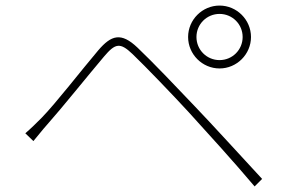

<svg xmlns="http://www.w3.org/2000/svg" viewBox="-20 -721 1040 690"><path d="M686 -588C686 -634 723 -671 769 -671C815 -671 852 -634 852 -588C852 -542 815 -505 769 -505C723 -505 686 -542 686 -588ZM656 -588C656 -526 707 -475 769 -475C831 -475 882 -526 882 -588C882 -650 831 -701 769 -701C707 -701 656 -650 656 -588ZM71 -242 100 -214C113 -229 133 -255 151 -275C201 -331 298 -452 354 -518C394 -565 411 -570 456 -527C504 -481 601 -380 658 -318C728 -241 820 -140 895 -51L922 -78C845 -161 748 -268 680 -339C623 -399 528 -499 474 -550C415 -606 380 -595 333 -540C276 -473 180 -349 130 -298C108 -276 93 -261 71 -242Z"/></svg>

Font: Harano Aji Gothic KR ExtraLight
Style: Regular
Weight: 250
Foundry: Masamichi Hosoda
Version: HaranoAjiGothicKR-ExtraLight version 20220220;ttx 4.29.1